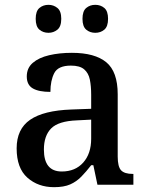

<svg xmlns="http://www.w3.org/2000/svg" viewBox="-20 -766 613 796"><path d="M204 10Q138 10 93.5 -29.5Q49 -69 49 -151Q49 -231 105 -269.5Q161 -308 276 -312L358 -315V-373Q358 -409 352.5 -436Q347 -463 329 -478.5Q311 -494 274 -494Q221 -494 205 -463Q189 -432 189 -385Q141 -385 116 -399.5Q91 -414 91 -449Q91 -484 116 -505.5Q141 -527 183.5 -537Q226 -547 278 -547Q373 -547 420.5 -508Q468 -469 468 -375V-117Q468 -75 482 -60Q496 -45 530 -45H533V0H384L367 -81H358Q337 -54 317 -33.5Q297 -13 271 -1.5Q245 10 204 10ZM236 -55Q292 -55 325 -92Q358 -129 358 -191V-270L299 -267Q222 -264 192 -233.5Q162 -203 162 -146Q162 -55 236 -55ZM375 -630Q353 -630 337.5 -643Q322 -656 322 -688Q322 -720 337.5 -733Q353 -746 375 -746Q397 -746 412.5 -733Q428 -720 428 -688Q428 -656 412.5 -643Q397 -630 375 -630ZM181 -630Q159 -630 143.5 -643Q128 -656 128 -688Q128 -720 143.5 -733Q159 -746 181 -746Q202 -746 218 -733Q234 -720 234 -688Q234 -656 218 -643Q202 -630 181 -630Z"/></svg>

Font: Noto Serif NP Hmong Medium
Style: Regular
Weight: 500
Designer: Dalton Maag Ltd
Foundry: Dalton Maag Ltd
Version: Version 1.001; ttfautohint (v1.8.4.7-5d5b)